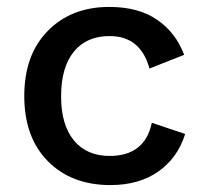

<svg xmlns="http://www.w3.org/2000/svg" viewBox="-20 -530 602 560"><path d="M298.8 -509.8Q383.8 -509.8 438.2 -472.4Q492.7 -435.1 517.1 -370.1L416 -330.1Q390.1 -424.8 299.8 -424.8Q232.4 -424.8 195.3 -379.2Q158.2 -333.5 158.2 -249Q158.2 -165.5 195.6 -120.4Q232.9 -75.2 299.8 -75.2Q402.3 -75.2 422.9 -171.9L520 -139.2Q498.5 -69.8 442.1 -30Q385.7 9.8 301.8 9.8Q188.5 9.8 119.6 -59.8Q50.8 -129.4 50.8 -250Q50.8 -370.1 119.4 -439.9Q188 -509.8 298.8 -509.8Z"/></svg>

Font: Work Sans Medium
Style: Regular
Weight: 500
Designer: Wei Huang
Foundry: Wei Huang
Version: Version 2.012